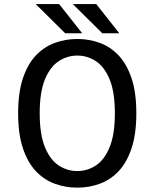

<svg xmlns="http://www.w3.org/2000/svg" viewBox="-20 -894 750 926"><path d="M353 11Q296 11 244.5 -7.8Q193 -26.5 153.2 -68.2Q113.5 -110 90.5 -178.8Q67.5 -247.5 67.5 -348Q67.5 -448 90.5 -516.5Q113.5 -585 153.2 -626.8Q193 -668.5 244.5 -687.2Q296 -706 353 -706Q410 -706 461.2 -687.2Q512.5 -668.5 552 -626.8Q591.5 -585 614.5 -516.5Q637.5 -448 637.5 -348Q637.5 -247.5 614.5 -178.8Q591.5 -110 552 -68.2Q512.5 -26.5 461.2 -7.8Q410 11 353 11ZM353 -69Q401.5 -69 442.8 -96.2Q484 -123.5 509 -184.8Q534 -246 534 -348Q534 -449.5 509 -510.5Q484 -571.5 442.8 -598.8Q401.5 -626 353 -626Q304 -626 262.8 -598.8Q221.5 -571.5 196.5 -510.5Q171.5 -449.5 171.5 -348Q171.5 -246 196.5 -184.8Q221.5 -123.5 262.8 -96.2Q304 -69 353 -69ZM555.5 -733.5H473.5L331 -874.5H444ZM376.5 -733.5H294.5L152 -874.5H265Z"/></svg>

Font: League Mono
Style: Regular
Weight: 400
Width: 6
Designer: Tyler Finck
Foundry: The League of Moveable Type / Tyler Finck
Version: Version 2.300;RELEASE